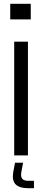

<svg xmlns="http://www.w3.org/2000/svg" viewBox="-20 -820 224 1013"><path d="M34 -717.6V-800H142.3V-717.6ZM54.9 0V-600H127.4V0ZM159.2 173H129.9Q82.7 173 62.6 152.7Q42.6 132.5 49.6 89.9L59.2 38.6H101.8L92.2 89.9Q88.7 112.9 97.6 123.5Q106.4 134 129.9 134H159.2Z"/></svg>

Font: Big Shoulders Stencil Thin
Style: Regular
Weight: 100
Designer: Patric King
Foundry: XO Type Co
Version: Version 2.001